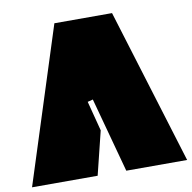

<svg xmlns="http://www.w3.org/2000/svg" viewBox="-85 -822 950 951"><g transform="rotate(-10 390.0 -346.5)"><path d="M330 44H0L250 -737H540L780 44H474L372 -332L345 -325L384 -175Z"/></g></svg>

Font: ChangwonDangamAsac Bold
Style: Regular
Weight: 700
Designer: Choi Chi-young, Lee Youngbeen, Kim Jungjin, Yoon Jihee, Han Dohee
Foundry: YoonDesign Inc.
Version: Version 1.010;Build 20210623